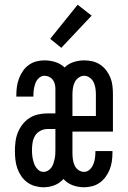

<svg xmlns="http://www.w3.org/2000/svg" viewBox="-20 -783 540 811"><path d="M164 8Q146 8 128 3Q110 -2 95 -13Q80 -24 69.5 -39.5Q59 -55 53 -72.5Q47 -90 45 -108.5Q43 -127 43 -146Q43 -165 45.5 -185Q48 -205 55.5 -223.5Q63 -242 75.5 -258Q88 -274 104.5 -284.5Q121 -295 140.5 -299.5Q160 -304 180 -304H214V-408Q214 -418 211.5 -428Q209 -438 203 -446Q197 -454 187.5 -458.5Q178 -463 168 -463Q155 -463 144.5 -453.5Q134 -444 129.5 -431.5Q125 -419 123 -406Q121 -393 121 -379V-375H49V-383Q49 -400 51.5 -417.5Q54 -435 60.5 -452Q67 -469 77 -483.5Q87 -498 101.5 -508.5Q116 -519 133 -523.5Q150 -528 168 -528Q191 -528 213.5 -521Q236 -514 253 -498Q269 -514 291 -521Q313 -528 336 -528Q353 -528 370.5 -524Q388 -520 403 -510Q418 -500 429 -485.5Q440 -471 446.5 -454.5Q453 -438 455 -420.5Q457 -403 457 -385V-227H286V-135Q286 -122 288 -109Q290 -96 295 -84.5Q300 -73 311 -65Q322 -57 335 -57Q348 -57 358.5 -66.5Q369 -76 374 -88.5Q379 -101 381 -114Q383 -127 383 -141V-145H455V-137Q455 -120 452.5 -102Q450 -84 443.5 -67.5Q437 -51 426.5 -36.5Q416 -22 401.5 -11.5Q387 -1 369.5 3.5Q352 8 335 8Q310 8 287 -0.5Q264 -9 248 -27Q232 -9 210 -0.5Q188 8 164 8ZM286 -293H385V-385Q385 -398 383 -411Q381 -424 375.5 -435.5Q370 -447 359 -455Q348 -463 336 -463Q323 -463 312 -455Q301 -447 295.5 -435.5Q290 -424 288 -411Q286 -398 286 -385ZM164 -57Q174 -57 183 -62.5Q192 -68 197.5 -76Q203 -84 206 -93.5Q209 -103 211 -112.5Q213 -122 213.5 -132Q214 -142 214 -152V-238H180Q165 -238 150.5 -230.5Q136 -223 128 -209.5Q120 -196 117.5 -180Q115 -164 115 -149Q115 -134 117 -120Q119 -106 124 -92Q129 -78 139.5 -67.5Q150 -57 164 -57ZM239 -581 192 -619 308 -763 367 -717Z"/></svg>

Font: Iosevka Custom
Style: Regular
Weight: 400
Monospace: yes
Designer: Belleve Invis
Foundry: Belleve Invis
Version: Version 32.5.0; ttfautohint (v1.8.4)